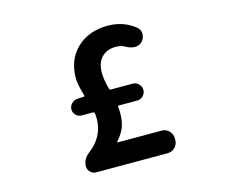

<svg xmlns="http://www.w3.org/2000/svg" viewBox="-103 -876 1205 1018"><g transform="rotate(-15 500.0 -367.5)"><path d="M456.1 -129.9Q455.1 -127.9 455.1 -126Q455.1 -124 457 -124H697.3Q721.7 -124 738.3 -106.9Q754.9 -89.8 754.9 -66.4V-57.6Q754.9 -34.2 738.3 -17.1Q721.7 0 697.3 0H305.7Q287.1 0 273.9 -13.2Q260.7 -26.4 260.7 -44.9Q260.7 -85 299.3 -113.8Q337.9 -142.6 359.9 -183.6Q381.8 -224.6 381.8 -272.5Q381.8 -290 379.9 -304.7Q377.9 -311.5 371.1 -311.5H308.6Q291 -311.5 277.8 -324.7Q264.6 -337.9 264.6 -355.5Q264.6 -374 277.3 -387.2Q290 -400.4 308.6 -402.3L340.8 -404.3H344.7Q347.7 -404.3 349.1 -406.2Q350.6 -408.2 349.6 -411.1Q330.1 -475.6 330.1 -508.8Q330.1 -612.3 395.5 -673.8Q460.9 -735.4 564.5 -735.4Q651.4 -735.4 714.8 -683.6Q732.4 -668.9 732.4 -646.5Q732.4 -622.1 714.8 -603.5Q697.3 -588.9 675.8 -588.9Q675.8 -588.9 674.8 -588.9Q653.3 -589.8 631.8 -601.6Q607.4 -616.2 578.1 -616.2Q528.3 -616.2 499.5 -586.4Q470.7 -556.6 470.7 -501Q470.7 -464.8 485.4 -411.1Q487.3 -404.3 494.1 -404.3H614.3Q632.8 -404.3 646.5 -390.6Q660.2 -377 660.2 -357.9Q660.2 -338.9 646.5 -325.2Q632.8 -311.5 614.3 -311.5H514.6Q506.8 -311.5 507.8 -304.7Q509.8 -288.1 509.8 -271.5Q509.8 -226.6 497.6 -194.3Q485.4 -162.1 456.1 -129.9Z"/></g></svg>

Font: Gen Jyuu Gothic Monospace Bold
Style: Bold
Weight: 700
Designer: [Source Han Sans]
Ryoko NISHIZUKA  (kana & ideographs); Paul D. Hunt (Latin, Greek & Cyrillic); Wenlong ZHANG  (bopomofo
Version: Version 1.002.20150607